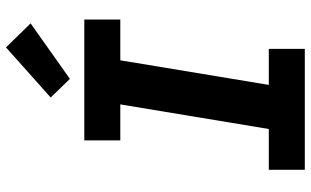

<svg xmlns="http://www.w3.org/2000/svg" viewBox="-218 -818 1036 640"><g transform="rotate(-90 300.0 -498.0)"><path d="M54 0V-120H190L272 -615H152V-735H555V-615H419L337 -120H457V0ZM357 -783 295 -847 462 -996 542 -914Z"/></g></svg>

Font: Iosevka Curly HvExObl
Style: Regular
Weight: 900
Width: 7
Italic angle: -9°
Monospace: yes
Designer: Belleve Invis
Foundry: Belleve Invis
Version: Version 11.1.0; ttfautohint (v1.8.3)